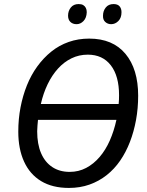

<svg xmlns="http://www.w3.org/2000/svg" viewBox="-20 -915 725 945"><path d="M319 10Q238 10 182.5 -23.5Q127 -57 98.5 -119.5Q70 -182 70 -267Q70 -329 81 -386.5Q92 -444 112.5 -495Q133 -546 163.5 -588Q194 -630 232.5 -661Q271 -692 318 -708.5Q365 -725 419 -725Q535 -725 597.5 -650Q660 -575 660 -444Q660 -382 649.5 -324.5Q639 -267 619.5 -216.5Q600 -166 571.5 -124.5Q543 -83 505 -53Q467 -23 420.5 -6.5Q374 10 319 10ZM323 -69Q367 -69 404 -88.5Q441 -108 470.5 -142.5Q500 -177 520.5 -223.5Q541 -270 553 -325H167Q166 -312 164.5 -297.5Q163 -283 163 -269Q163 -206 182 -161.5Q201 -117 237 -93Q273 -69 323 -69ZM564 -403Q565 -413 565.5 -423.5Q566 -434 566 -446Q566 -541 525.5 -593.5Q485 -646 412 -646Q369 -646 332 -628Q295 -610 265.5 -577.5Q236 -545 214.5 -500.5Q193 -456 181 -403ZM527 -796Q510 -796 498 -807Q486 -818 487 -838Q487 -861 500.5 -878Q514 -895 539 -895Q559 -895 568.5 -884Q578 -873 578 -855Q578 -827 562.5 -811.5Q547 -796 527 -796ZM357 -796Q338 -796 326.5 -807Q315 -818 315 -838Q315 -861 328.5 -878Q342 -895 367 -895Q381 -895 389.5 -890Q398 -885 402.5 -876Q407 -867 407 -855Q406 -827 391 -811.5Q376 -796 357 -796Z"/></svg>

Font: Noto Sans Display
Style: Italic
Weight: 400
Italic angle: -12°
Designer: Monotype Design Team
Foundry: Monotype Imaging Inc.
Version: Version 2.003